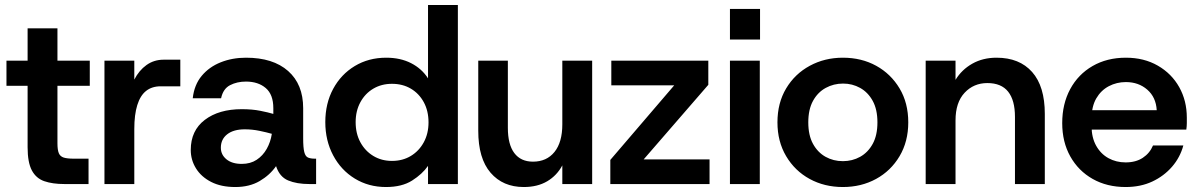

<svg xmlns="http://www.w3.org/2000/svg" viewBox="-20 -740 4823 772"><path d="M239 0Q191 0 158 -11.5Q125 -23 108 -55Q91 -87 91 -148V-395H6V-496H91V-626H211V-496H341V-395H211V-164Q211 -137 216.5 -124Q222 -111 236 -106.5Q250 -102 277 -102H336V0Z M400 0V-496H520V-420Q539 -457 569 -478.5Q599 -500 638 -500H705V-393H626Q591 -393 567.5 -374.5Q544 -356 532 -317.5Q520 -279 520 -221V0Z M926 12Q869 12 829 -8.5Q789 -29 768 -63Q747 -97 747 -137Q747 -215 803.5 -258Q860 -301 952 -301Q994 -301 1026.5 -294.5Q1059 -288 1079 -282V-305Q1079 -360 1048.5 -386Q1018 -412 969 -412Q933 -412 905 -397.5Q877 -383 869 -345H755Q761 -399 791 -435Q821 -471 867.5 -489.5Q914 -508 969 -508Q1078 -508 1138.5 -454.5Q1199 -401 1199 -305V-184Q1199 -146 1203.5 -128.5Q1208 -111 1218.5 -106.5Q1229 -102 1246 -102H1251V0H1224Q1173 0 1138.5 -14.5Q1104 -29 1090 -72Q1065 -36 1024 -12Q983 12 926 12ZM952 -81Q987 -81 1012 -97.5Q1037 -114 1052.5 -141.5Q1068 -169 1073 -202Q1052 -208 1023 -214Q994 -220 964 -220Q919 -220 893.5 -200Q868 -180 868 -146Q868 -118 890.5 -99.5Q913 -81 952 -81Z M1532 12Q1462 12 1406.5 -22Q1351 -56 1319.5 -115.5Q1288 -175 1288 -249Q1288 -324 1319.5 -382.5Q1351 -441 1406.5 -474.5Q1462 -508 1533 -508Q1590 -508 1633 -486Q1676 -464 1701 -425V-720H1821V0H1701V-73Q1678 -40 1637 -14Q1596 12 1532 12ZM1556 -93Q1599 -93 1632 -113Q1665 -133 1684 -168Q1703 -203 1703 -248Q1703 -294 1684 -329Q1665 -364 1632 -383.5Q1599 -403 1556 -403Q1514 -403 1481 -383.5Q1448 -364 1429 -329Q1410 -294 1410 -249Q1410 -203 1429 -168Q1448 -133 1481 -113Q1514 -93 1556 -93Z M2086 12Q2002 12 1952.5 -45.5Q1903 -103 1903 -214V-496H2022V-226Q2022 -159 2048 -124.5Q2074 -90 2123 -90Q2178 -90 2209.5 -129Q2241 -168 2241 -240V-496H2361V0H2241V-75Q2219 -34 2180 -11Q2141 12 2086 12Z M2434 0V-97L2691 -397H2438V-496H2828V-399L2568 -99H2833V0Z M2915 0V-496H3035V0ZM2915 -581V-704H3036V-581Z M3369 12Q3295 12 3235.5 -20.5Q3176 -53 3141 -112Q3106 -171 3106 -248Q3106 -326 3141 -384.5Q3176 -443 3236 -475.5Q3296 -508 3369 -508Q3444 -508 3503 -475.5Q3562 -443 3597 -384.5Q3632 -326 3632 -248Q3632 -171 3597 -112Q3562 -53 3502.5 -20.5Q3443 12 3369 12ZM3369 -92Q3407 -92 3438.5 -109.5Q3470 -127 3489 -161.5Q3508 -196 3508 -248Q3508 -300 3489 -334.5Q3470 -369 3438.5 -386.5Q3407 -404 3370 -404Q3332 -404 3300 -386.5Q3268 -369 3249 -334.5Q3230 -300 3230 -248Q3230 -196 3249 -161.5Q3268 -127 3299.5 -109.5Q3331 -92 3369 -92Z M3702 0V-496H3822V-419Q3847 -460 3889.5 -484Q3932 -508 3987 -508Q4079 -508 4130 -450.5Q4181 -393 4181 -282V0H4061V-270Q4061 -337 4033.5 -371.5Q4006 -406 3950 -406Q3895 -406 3858.5 -367Q3822 -328 3822 -256V0Z M4506 12Q4431 12 4373.5 -20.5Q4316 -53 4283.5 -111Q4251 -169 4251 -245Q4251 -322 4283 -381.5Q4315 -441 4373 -474.5Q4431 -508 4507 -508Q4580 -508 4635.5 -476Q4691 -444 4721.5 -389.5Q4752 -335 4752 -267Q4752 -257 4752 -245Q4752 -233 4750 -219H4338V-297H4631Q4628 -349 4593 -379.5Q4558 -410 4507 -410Q4470 -410 4438.5 -393.5Q4407 -377 4388 -344.5Q4369 -312 4369 -262V-233Q4369 -187 4387.5 -154Q4406 -121 4437 -104Q4468 -87 4506 -87Q4547 -87 4575 -105.5Q4603 -124 4616 -155H4738Q4725 -107 4692.5 -69.5Q4660 -32 4613 -10Q4566 12 4506 12Z"/></svg>

Font: Host Grotesk SemiBold
Style: Regular
Weight: 600
Designer: Doukan Karapınar
Foundry: Element Type
Version: Version 1.003